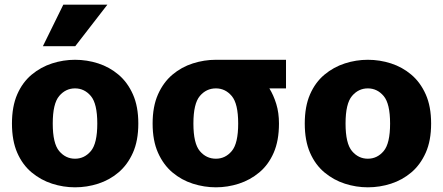

<svg xmlns="http://www.w3.org/2000/svg" viewBox="-20 -787 1889 819"><path d="M300 12Q250 12 202 -3.5Q154 -19 115 -51.5Q76 -84 53.5 -135.5Q31 -187 31 -260Q31 -333 53.5 -384.5Q76 -436 115 -468.5Q154 -501 202 -516.5Q250 -532 300 -532Q351 -532 399 -516.5Q447 -501 485.5 -468.5Q524 -436 547 -384.5Q570 -333 570 -260Q570 -187 547 -135.5Q524 -84 485.5 -51.5Q447 -19 399 -3.5Q351 12 300 12ZM300 -110Q340 -110 367.5 -142.5Q395 -175 395 -260Q395 -345 367.5 -377.5Q340 -410 300 -410Q260 -410 232.5 -377.5Q205 -345 205 -260Q205 -175 232.5 -142.5Q260 -110 300 -110ZM163 -590 250 -767H438L301 -590Z M901 12Q851 12 802.5 -3.5Q754 -19 715.5 -51.5Q677 -84 654 -135.5Q631 -187 631 -260Q631 -333 654 -384.5Q677 -436 715.5 -468.5Q754 -501 802.5 -516.5Q851 -532 901 -532H902H1200V-410H1129Q1147 -381 1158.5 -343.5Q1170 -306 1170 -260Q1170 -187 1147.5 -135.5Q1125 -84 1086 -51.5Q1047 -19 999 -3.5Q951 12 901 12ZM901 -110Q941 -110 968.5 -142.5Q996 -175 996 -260Q996 -345 968.5 -377.5Q941 -410 901 -410Q860 -410 832.5 -377.5Q805 -345 805 -260Q805 -175 832.5 -142.5Q860 -110 901 -110Z M1549 12Q1499 12 1451 -3.5Q1403 -19 1364 -51.5Q1325 -84 1302.5 -135.5Q1280 -187 1280 -260Q1280 -333 1302.5 -384.5Q1325 -436 1364 -468.5Q1403 -501 1451 -516.5Q1499 -532 1549 -532Q1600 -532 1648 -516.5Q1696 -501 1734.5 -468.5Q1773 -436 1796 -384.5Q1819 -333 1819 -260Q1819 -187 1796 -135.5Q1773 -84 1734.5 -51.5Q1696 -19 1648 -3.5Q1600 12 1549 12ZM1549 -110Q1589 -110 1616.5 -142.5Q1644 -175 1644 -260Q1644 -345 1616.5 -377.5Q1589 -410 1549 -410Q1509 -410 1481.5 -377.5Q1454 -345 1454 -260Q1454 -175 1481.5 -142.5Q1509 -110 1549 -110Z"/></svg>

Font: Murecho
Style: Bold
Weight: 700
Designer: Neil Summerour
Foundry: Positype
Version: Version 1.010; ttfautohint (v1.8.3)